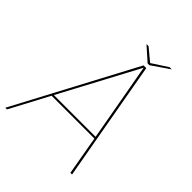

<svg xmlns="http://www.w3.org/2000/svg" viewBox="-232 -893 1018 1018"><g transform="rotate(45 277.0 -384.0)"><path d="M-19 0H-6.5L109.5 -218.5H430.5L469 0H481.5L361 -677H340.5ZM115.5 -229.5 349 -667.5H350L428.5 -229.5ZM348.5 -699.5H361.5L461.5 -768H445L356.5 -710.5L287 -768H271.5Z"/></g></svg>

Font: Anybody Thin
Style: Italic
Weight: 100
Italic angle: -10°
Designer: Tyler Finck
Foundry: Etcetera Type Company
Version: Version 1.114;gftools[0.9.25]